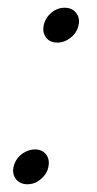

<svg xmlns="http://www.w3.org/2000/svg" viewBox="-20 -468 250 496"><path d="M128 -358Q109 -358 99 -371Q89 -384 93 -403Q97 -422 112.5 -435Q128 -448 147 -448Q166 -448 176.5 -435Q187 -422 183 -403Q179 -384 163 -371Q147 -358 128 -358ZM51 8Q32 8 21.5 -5Q11 -18 15 -37Q18 -50 26 -60Q34 -70 46 -76Q58 -82 70 -82Q89 -82 99 -69Q109 -56 105 -37Q103 -25 94.5 -14.5Q86 -4 75 2Q64 8 51 8Z"/></svg>

Font: Epunda Sans Light
Style: Italic
Weight: 300
Italic angle: -12.0243°
Designer: Simon Atzbach
Foundry: typofactur
Version: Version 2.204